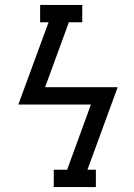

<svg xmlns="http://www.w3.org/2000/svg" viewBox="-20 -755 540 775"><path d="M197 0V-70H251L347 -333H54L176 -665H142V-735Q185 -735 227.5 -735Q270 -735 312 -735V-665H258L162 -403H455L333 -70H367V0Z"/></svg>

Font: Iosevka Gothic
Style: Italic
Weight: 400
Italic angle: -9°
Monospace: yes
Designer: Belleve Invis
Foundry: Belleve Invis
Version: Version 15.5.1; ttfautohint (v1.8.4)